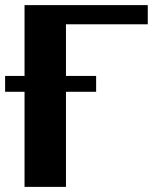

<svg xmlns="http://www.w3.org/2000/svg" viewBox="-40 -731 617 751"><path d="M-20 -372H56V0H218V-372H336V-434H218V-636H538V-711H56V-434H-20Z"/></svg>

Font: Aerodynamic
Style: Bd
Weight: 500
Designer: Google
Version: Version 2.000980; 2014